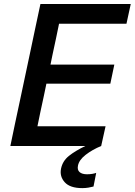

<svg xmlns="http://www.w3.org/2000/svg" viewBox="-20 -733 676 964"><path d="M32 0Q44 -58 55.5 -112.8Q67 -167.5 81.5 -234.5L132 -472.5Q146.5 -541 158.2 -596.8Q170 -652.5 183 -713H636.5L615 -614H276.5Q269 -577 261 -539Q253 -501 243.5 -457.5L233.5 -408.5H554L534 -313H213L200.5 -253Q191 -210 183.2 -172.8Q175.5 -135.5 168 -99H510L488 0ZM393.5 211.5Q331.5 211.5 305 182Q278.5 152.5 286.5 113.5Q294.5 75 326 49.8Q357.5 24.5 409.5 -0.5L414.5 -22.5L470.5 -28.5L488 0Q443.5 18.5 410.2 44.2Q377 70 371.5 98.5Q367 120 379.5 131Q392 142 417 142Q431.5 142 444 139.8Q456.5 137.5 463 135L449.5 203.5Q439 206.5 424 209Q409 211.5 393.5 211.5Z"/></svg>

Font: Commissioner Medium
Style: Italic
Weight: 500
Italic angle: -12°
Designer: Kostas Bartsokas
Foundry: Kostas Bartsokas
Version: Version 1.000; ttfautohint (v1.8.3)